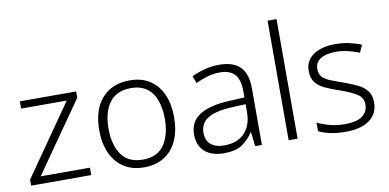

<svg xmlns="http://www.w3.org/2000/svg" viewBox="-73 -976 2436 1202"><g transform="rotate(-10 1145.5 -375.0)"><path d="M422 0H40V-38L352 -486H62V-532H420V-492L109 -47H422Z M996 -267Q996 -183 968.5 -121Q941 -59 887.5 -24.5Q834 10 757 10Q683 10 630 -24Q577 -58 548.5 -120.5Q520 -183 520 -267Q520 -396 584 -469Q648 -542 761 -542Q837 -542 889.5 -507.5Q942 -473 969 -411Q996 -349 996 -267ZM579 -267Q579 -164 622.5 -101.5Q666 -39 758 -39Q851 -39 894 -102Q937 -165 937 -267Q937 -333 919 -384Q901 -435 862 -464Q823 -493 760 -493Q670 -493 624.5 -433Q579 -373 579 -267Z M1329 -541Q1419 -541 1463 -497Q1507 -453 1507 -358V0H1464L1454 -90H1451Q1422 -45 1380.5 -17.5Q1339 10 1265 10Q1188 10 1144 -28.5Q1100 -67 1100 -139Q1100 -219 1165 -260.5Q1230 -302 1354 -307L1451 -312V-349Q1451 -427 1419.5 -460Q1388 -493 1327 -493Q1286 -493 1248 -482Q1210 -471 1172 -453L1154 -499Q1192 -517 1236.5 -529Q1281 -541 1329 -541ZM1361 -265Q1259 -260 1209.5 -229.5Q1160 -199 1160 -139Q1160 -89 1190.5 -63.5Q1221 -38 1275 -38Q1358 -38 1404 -85.5Q1450 -133 1451 -217V-269Z M1734 0H1677V-760H1734Z M2245 -141Q2245 -69 2191 -29.5Q2137 10 2039 10Q1983 10 1940 0.5Q1897 -9 1868 -24V-79Q1903 -61 1948 -49.5Q1993 -38 2040 -38Q2118 -38 2153.5 -64.5Q2189 -91 2189 -137Q2189 -181 2152 -204.5Q2115 -228 2043 -253Q1993 -270 1955.5 -287.5Q1918 -305 1897 -332Q1876 -359 1876 -406Q1876 -470 1928 -506Q1980 -542 2067 -542Q2115 -542 2156.5 -533Q2198 -524 2233 -509L2212 -462Q2181 -475 2142 -484.5Q2103 -494 2064 -494Q2001 -494 1966 -472Q1931 -450 1931 -408Q1931 -376 1948 -357.5Q1965 -339 1997 -326Q2029 -313 2075 -297Q2123 -280 2161 -262Q2199 -244 2222 -216Q2245 -188 2245 -141Z"/></g></svg>

Font: Noto Sans Lao UI Light
Style: Regular
Weight: 300
Designer: Monotype Design Team
Foundry: Monotype Imaging Inc.
Version: Version 2.000; ttfautohint (v1.8.4.7-5d5b)